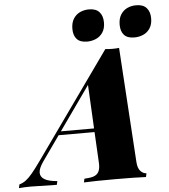

<svg xmlns="http://www.w3.org/2000/svg" viewBox="-157 -991 919 1045"><g transform="rotate(-5 302.5 -468.0)"><path d="M0 0ZM368.2 -936Q406.2 -936 424.8 -915Q443.4 -894 443.4 -857.9Q443.4 -825.2 429.2 -803.7Q415 -782.2 392.1 -772.2Q369.1 -762.2 343.3 -762.2Q305.2 -762.2 287.1 -782.2Q269 -802.2 269 -837.9Q269 -871.1 282.7 -893.1Q296.4 -915 318.8 -925.5Q341.3 -936 368.2 -936ZM626 -936Q664.1 -936 682.6 -915Q701.2 -894 701.2 -857.9Q701.2 -825.2 687 -803.7Q672.9 -782.2 650.1 -772.2Q627.4 -762.2 601.1 -762.2Q563 -762.2 545.2 -782.2Q527.3 -802.2 527.3 -837.9Q527.3 -871.1 541 -893.1Q554.7 -915 576.9 -925.5Q599.1 -936 626 -936ZM602.1 -20 598.1 0Q539.6 -2.9 429.2 -2.9Q313 -2.9 258.8 0L263.2 -20Q295.4 -21.5 313.5 -27.6Q331.5 -33.7 340.6 -48.6Q349.6 -63.5 349.6 -91.3Q349.6 -99.6 349.1 -104L340.3 -268.1H144L46.9 -130.9Q23.4 -96.7 23.4 -73.7Q23.4 -26.9 115.2 -20L110.8 0Q7.8 -2.9 -30.8 -2.9Q-64.9 -2.9 -96.2 0L-91.8 -20Q-72.3 -25.4 -55.7 -37.8Q-39.1 -50.3 -19.8 -73.5Q-0.5 -96.7 29.8 -139.2L438 -712.9Q454.1 -710.9 476.6 -710.9Q499 -710.9 513.2 -712.9L553.2 -84Q555.7 -51.3 569.8 -36.1Q584 -21 602.1 -20ZM327.1 -526.9 158.2 -288.1H339.4Z"/></g></svg>

Font: TypoPRO Playfair Display
Style: Italic
Weight: 900
Italic angle: -14°
Designer: Claus Eggers Sørensen
Foundry: Claus Eggers Sørensen
Version: Version 1.004;PS 001.004;hotconv 1.0.70;makeotf.lib2.5.58329